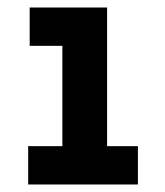

<svg xmlns="http://www.w3.org/2000/svg" viewBox="-20 -491 440 511"><path d="M55 0V-102H146V-369H59V-471H265V-102H347V0Z"/></svg>

Font: Inconsolata Condensed Black
Style: Regular
Weight: 900
Width: 3
Monospace: yes
Designer: Raph Levien, Cyreal, Brenton Simpson
Foundry: Raph Levien, Cyreal, Google
Version: Version 3.001; ttfautohint (v1.8.2.53-6de2)